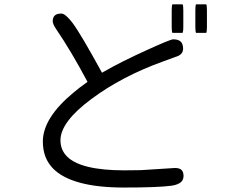

<svg xmlns="http://www.w3.org/2000/svg" viewBox="-20 -797 1040 873"><path d="M763.7 -777.3Q760.7 -770.5 760.7 -749V-675.8Q760.7 -654.3 763.7 -647.5H810.5Q812.5 -654.8 813 -659.7Q813.5 -668 813.5 -675.8V-749Q813.5 -770.5 810.5 -777.3ZM871.1 -777.3Q868.2 -770.5 868.2 -749V-675.8Q868.2 -654.3 871.1 -647.5H918Q919.9 -653.8 920.2 -658Q920.4 -662.1 920.4 -664.6Q920.9 -669.4 920.9 -675.8V-749Q920.9 -770.5 918 -777.3ZM174.8 -153.3Q174.8 -77.1 222.7 -29.3Q265.1 12.7 345.2 34.2Q425.3 55.7 543 55.7Q699.7 55.7 759.8 47.4Q790.5 43 804.2 29.8Q814.5 19.5 814.5 2.9Q814.5 -15.1 805.4 -24.2Q796.4 -33.2 775.4 -33.2L621.1 -23.4L544.9 -22.5Q348.1 -22.5 284.7 -85.4Q254.9 -115.7 254.9 -159.2Q254.9 -242.7 396 -347.2Q534.7 -450.2 720.2 -517.1L792 -543.5Q812.5 -554.2 812.5 -575.4Q812.5 -596.7 802.2 -607.4Q791 -618.2 767.6 -618.2Q754.4 -618.2 643.6 -567.4Q531.2 -516.6 449.7 -469.7L443.8 -466.3Q347.7 -642.1 310.1 -692.4Q298.8 -707.5 288.6 -717.3Q271 -735.4 259.3 -735.4Q237.8 -735.4 228.8 -726.3Q219.7 -717.3 219.7 -700.2Q219.7 -687.5 236.3 -663.1Q302.7 -565.9 377.9 -424.8Q341.8 -399.4 315.9 -377.4Q174.8 -261.2 174.8 -153.3Z"/></svg>

Font: YuPearl-Light
Style: Light
Weight: 300
Designer: Max Yao
Foundry: Max-Everyday
Version: Version 1.011; ttfautohint (v1.8.3)